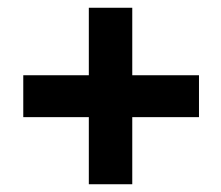

<svg xmlns="http://www.w3.org/2000/svg" viewBox="-20 -530 570 495"><path d="M40 -336H209V-510H321V-336H493V-228H321V-55H209V-228H40Z"/></svg>

Font: Panefresco 750wt
Style: Regular
Weight: 750
Foundry: Campivisivi & Chank Co
Version: Version 1.000